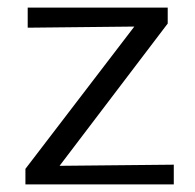

<svg xmlns="http://www.w3.org/2000/svg" viewBox="-20 -486 514 506"><path d="M137 -49 438 -52V0H47V-41L334 -416L53 -413V-466H422V-424Z"/></svg>

Font: EauTestSC
Style: Regular
Weight: 400
Designer: Christian Thalmann (Catharsis Fonts)
Version: Version 0.001;PS 000.001;hotconv 1.0.88;makeotf.lib2.5.64775